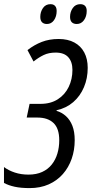

<svg xmlns="http://www.w3.org/2000/svg" viewBox="-44 -916 452 945"><path d="M102.1 9.8Q59.1 9.8 28.6 3.2Q-2 -3.4 -24.4 -15.6V-93.8Q-1.5 -76.7 29.1 -66.7Q59.6 -56.6 96.2 -56.6Q135.3 -56.6 163.8 -69.8Q192.4 -83 210.9 -106.4Q229.5 -129.9 238.5 -160.4Q247.6 -190.9 247.6 -225.6Q247.6 -283.7 219.5 -310.5Q191.4 -337.4 140.6 -337.4H87.4L101.6 -404.8H155.3Q205.6 -404.8 240.7 -427.5Q275.9 -450.2 294.2 -488.3Q312.5 -526.4 312.5 -571.8Q312.5 -611.8 292 -634.5Q271.5 -657.2 230 -657.2Q195.8 -657.2 170.7 -645Q145.5 -632.8 121.1 -613.3L91.3 -669.4Q124.5 -695.3 161.6 -709.7Q198.7 -724.1 244.6 -724.1Q290 -724.1 322 -706.8Q354 -689.5 370.8 -657.7Q387.7 -626 387.7 -582Q387.7 -530.3 369.1 -486.6Q350.6 -442.9 316.4 -413.3Q282.2 -383.8 234.9 -373.5L233.9 -370.6Q260.3 -362.8 280.5 -344.5Q300.8 -326.2 312.3 -296.9Q323.7 -267.6 323.7 -226.1Q323.7 -177.2 308.8 -134.5Q293.9 -91.8 265.4 -59.3Q236.8 -26.9 195.6 -8.5Q154.3 9.8 102.1 9.8ZM334 -797.9Q317.9 -797.9 309.3 -806.6Q300.8 -815.4 300.8 -833Q300.8 -857.4 314.2 -876.5Q327.6 -895.5 351.1 -895.5Q366.2 -895.5 374.5 -887.2Q382.8 -878.9 382.8 -862.3Q382.8 -835 369.1 -816.4Q355.5 -797.9 334 -797.9ZM187 -797.9Q171.4 -797.9 162.8 -806.6Q154.3 -815.4 154.3 -833Q154.3 -857.4 167.5 -876.5Q180.7 -895.5 204.6 -895.5Q214.4 -895.5 220.9 -891.8Q227.5 -888.2 231.2 -880.9Q234.9 -873.5 234.9 -862.3Q234.9 -835 221.7 -816.4Q208.5 -797.9 187 -797.9Z"/></svg>

Font: Open Sans Condensed
Style: Italic
Weight: 400
Width: 3
Italic angle: -12°
Designer: Monotype Design Team
Foundry: Monotype Imaging Inc.
Version: Version 3.000